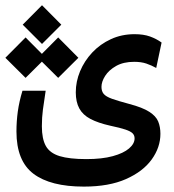

<svg xmlns="http://www.w3.org/2000/svg" viewBox="-45 -525 651 719"><path d="M269 173.8Q144 173.8 80.3 125.7Q16.6 77.6 16.6 -32.7Q16.6 -70.3 21.7 -107.7Q26.9 -145 39.1 -185.1H126Q119.6 -143.6 115.7 -114.5Q111.8 -85.4 111.8 -52.2Q111.8 -4.9 126.7 21.7Q141.6 48.3 178.2 59.6Q214.8 70.8 278.8 70.8Q336.9 70.8 377.2 59.8Q417.5 48.8 438.2 31Q459 13.2 459 -6.8Q459 -18.1 451.7 -25.6Q444.3 -33.2 424.8 -39.8Q405.3 -46.4 368.2 -54.2Q322.3 -64.5 293.7 -79.6Q265.1 -94.7 252 -118.9Q238.8 -143.1 238.8 -179.2Q238.8 -219.7 254.9 -258.3Q271 -296.9 300.5 -328.4Q330.1 -359.9 370.4 -378.4Q410.6 -397 459 -397Q492.7 -397 516.6 -388.4Q540.5 -379.9 560.1 -365.7L540 -270.5Q522.5 -280.3 503.2 -286.9Q483.9 -293.5 457.5 -293.5Q417.5 -293.5 390.1 -278.1Q362.8 -262.7 348.9 -241Q335 -219.2 335 -199.7Q335 -183.1 343.5 -173.1Q352.1 -163.1 374.5 -155Q397 -147 439 -135.7Q488.8 -122.6 513.9 -106.4Q539.1 -90.3 547.4 -70.1Q555.7 -49.8 555.7 -23.9Q555.7 26.9 523.2 72Q490.7 117.2 427 145.5Q363.3 173.8 269 173.8ZM112.3 -360.4 40 -432.6 112.3 -505.4 184.6 -432.6ZM172.9 -233.4 97.2 -308.6 172.9 -384.8 248.5 -308.6ZM50.8 -233.4 -24.9 -308.6 50.8 -384.8 126.5 -308.6Z"/></svg>

Font: Cascadia Mono
Style: Regular
Weight: 400
Monospace: yes
Designer: Aaron Bell
Foundry: Saja Typeworks
Version: Version 2404.023